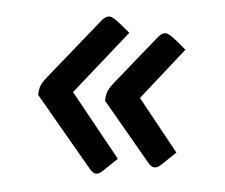

<svg xmlns="http://www.w3.org/2000/svg" viewBox="-38 -506 554 472"><g transform="rotate(5 239.5 -270.0)"><path d="M56.2 -256.8Q56.2 -266.6 58.8 -276.4Q61.5 -286.1 74.2 -301.8L196.8 -454.1Q206.1 -463.9 213.9 -463.9Q220.2 -463.9 230.5 -456.8Q240.7 -449.7 266.1 -428.2L141.1 -271L265.1 -117.2Q241.2 -94.7 231.9 -85.4Q222.7 -76.2 214.8 -76.2Q207.5 -76.2 199.2 -85.9ZM221.2 -256.8Q221.2 -266.6 223.9 -276.4Q226.6 -286.1 238.8 -301.8L337.9 -424.8Q346.7 -435.1 355 -435.1Q360.8 -435.1 371.3 -428Q381.8 -420.9 407.2 -398.9L306.2 -271L407.2 -145Q383.3 -122.6 374 -113.3Q364.7 -104 356.9 -104Q348.6 -104 340.8 -113.8Z"/></g></svg>

Font: Artifika
Style: Regular
Weight: 400
Designer: Yulya Zhdanova, Ivan Petrov | Cyreal.org
Foundry: Cyreal.org
Version: Version 1.102; ttfautohint (v1.8.4.7-5d5b)